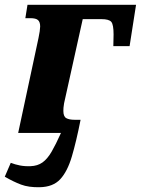

<svg xmlns="http://www.w3.org/2000/svg" viewBox="-45 -556 589 803"><path d="M121 227Q75 228 43 216Q11 204 -25 183L0 125Q18 132 38.5 136Q59 140 83 139Q112 138 132.5 123.5Q153 109 170.5 79Q188 49 210 0H31L116 -397Q119 -410 121 -424.5Q123 -439 123 -445Q123 -464 114 -472Q105 -480 82 -480H61L70 -536H524L497 -363H429L430 -412Q430 -453 420.5 -464.5Q411 -476 379 -476H301L223 -124Q221 -112 220.5 -105.5Q220 -99 220 -92Q220 -69 232 -62Q244 -55 268 -55H292Q274 36 255.5 98.5Q237 161 207 193.5Q177 226 121 227Z"/></svg>

Font: Noto Serif SemiCondensed ExtraBold
Style: Italic
Weight: 800
Width: 4
Italic angle: -12°
Designer: Monotype Design Team
Foundry: Monotype Imaging Inc.
Version: Version 2.014; ttfautohint (v1.8.4.7-5d5b)